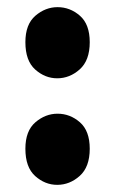

<svg xmlns="http://www.w3.org/2000/svg" viewBox="-20 -500 323 537"><path d="M140 -281Q106 -281 78.5 -305.5Q51 -330 51 -382Q51 -432 79 -456Q107 -480 141 -480Q176 -480 203.5 -456Q231 -432 231 -382Q231 -331 203 -306Q175 -281 140 -281ZM140 17Q106 17 78.5 -7.5Q51 -32 51 -84Q51 -134 79 -158Q107 -182 141 -182Q176 -182 203.5 -158Q231 -134 231 -84Q231 -33 203 -8Q175 17 140 17Z"/></svg>

Font: Yaldevi
Style: Bold
Weight: 700
Designer: Sol Matas, Rajitha Manaperi, Kosala Senevirathne
Foundry: Mooniak
Version: Version 1.100